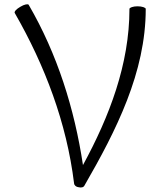

<svg xmlns="http://www.w3.org/2000/svg" viewBox="-20 -841 731 884"><path d="M369 13C515 -240 651 -508 651 -800C651 -806 634 -812 613 -812C593 -812 576 -806 576 -800C576 -546 484 -305 362 -81C323 -340 244 -592 112 -819C109 -824 92 -821 74 -810C56 -800 44 -787 48 -781C187 -539 287 -275 321 3C322 13 331 20 342 21C353 24 365 22 369 13Z"/></svg>

Font: Nupuram Light
Style: Regular
Weight: 300
Designer: Santhosh Thottingal (santhosh.thottingal@gmail.com)
Foundry: SMC
Version: Version 1.000